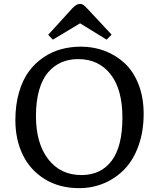

<svg xmlns="http://www.w3.org/2000/svg" viewBox="-20 -954 819 988"><path d="M252 -750 228 -774.9 353 -912.1Q373.5 -934.1 392.1 -934.1Q401.9 -934.1 409.4 -928.5Q417 -922.9 433.1 -905.8L554.2 -775.9L528.8 -750L392.1 -834ZM387.2 14.2Q286.6 14.2 211.7 -31.5Q136.7 -77.1 97.9 -156Q59.1 -234.9 59.1 -335.9Q59.1 -414.6 77.9 -479Q96.7 -543.5 128.4 -586.4Q160.2 -629.4 203.6 -658.7Q247.1 -688 295.2 -700.9Q343.3 -713.9 396 -713.9Q461.9 -713.9 519.8 -691.9Q577.6 -669.9 622.6 -627.7Q667.5 -585.4 693.4 -518.6Q719.2 -451.7 719.2 -368.2Q719.2 -278.3 693.1 -205.1Q667 -131.8 621.8 -84.5Q576.7 -37.1 516.4 -11.5Q456.1 14.2 387.2 14.2ZM398.9 -53.2Q499 -53.2 554.4 -126.5Q609.9 -199.7 609.9 -349.1Q609.9 -494.6 548.6 -572.3Q487.3 -649.9 382.8 -649.9Q335 -649.9 296.1 -633.1Q257.3 -616.2 227.5 -581.8Q197.8 -547.4 181.4 -490.2Q165 -433.1 165 -356.9Q165 -216.8 228 -135Q291 -53.2 398.9 -53.2Z"/></svg>

Font: Literata Book
Style: Regular
Weight: 400
Designer: Latin by Veronika Burian and Jose Scaglione. Greek by Irene Vlachou. Cyrillic by Vera Evstafieva
Foundry: TypeTogether
Version: Version 2.003;PS 002.003;hotconv 1.0.88;makeotf.lib2.5.64775